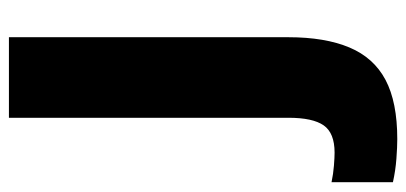

<svg xmlns="http://www.w3.org/2000/svg" viewBox="-266 -480 932 441"><g transform="rotate(-90 200.5 -259.0)"><path d="M102 187Q84 187 57 185Q30 183 3 177V36Q22 40 41 41.5Q60 43 71 43Q116 43 133.5 18Q151 -7 151 -63V-705H336V-63Q336 21 312.5 77Q289 133 238 160Q187 187 102 187Z"/></g></svg>

Font: Mulish ExtraLight Black
Style: Regular
Weight: 900
Version: Version 3.603